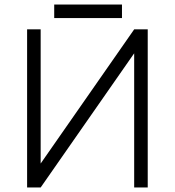

<svg xmlns="http://www.w3.org/2000/svg" viewBox="-20 -830 773 850"><path d="M634 -700V0H574V-594L160 0H100V-700H160V-106L574 -700ZM220 -750H520V-810H220Z"/></svg>

Font: Unageo
Style: Light
Weight: 300
Designer: Richard Sepsi
Foundry: Richard Sepsi
Version: Version 2.000